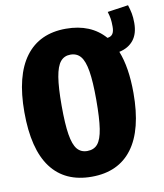

<svg xmlns="http://www.w3.org/2000/svg" viewBox="-87 -844 798 934"><g transform="rotate(-10 312.0 -377.5)"><path d="M528 -557Q561 -475 561 -348Q561 -167 492 -74.5Q423 18 291 18Q159 18 90.5 -73.5Q22 -165 22 -348Q22 -528 91 -620.5Q160 -713 291 -713Q414 -713 483 -634Q501 -636 509 -648Q517 -660 517 -683Q517 -708 514.5 -723.5Q512 -739 506 -758L609 -773Q616 -751 620 -731Q624 -711 624 -683Q624 -630 599 -598.5Q574 -567 528 -557ZM377 -348Q377 -437 368.5 -488.5Q360 -540 341.5 -562.5Q323 -585 291 -585Q260 -585 241.5 -562.5Q223 -540 214.5 -488.5Q206 -437 206 -348Q206 -257 214.5 -205Q223 -153 241.5 -131Q260 -109 291 -109Q324 -109 342.5 -131Q361 -153 369 -204.5Q377 -256 377 -348Z"/></g></svg>

Font: Fira Sans Compressed ExtraBold
Style: Regular
Weight: 800
Width: 1
Designer: bBox Type GmbH & Carrois Corporate GbR & Edenspiekermann AG
Foundry: bBox Type GmbH & Carrois Corporate GbR & Edenspiekermann AG
Version: Version 4.301